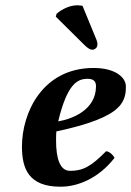

<svg xmlns="http://www.w3.org/2000/svg" viewBox="-20 -696 496 726"><path d="M193 -199C319 -226 391 -255 425 -288C456 -317 456 -351 456 -369C456 -404 415 -439 334 -439C140 -439 63 -269 63 -142C63 -57 89 10 209 10C276 10 354 -23 413 -99C408 -110 393 -124 381 -124C324 -66 293 -50 245 -50C206 -50 192 -98 192 -165C192 -170 192 -191 193 -199ZM292 -674C288 -675 277 -676 272 -676C236 -676 204 -653 194 -644L191 -633L297 -528C312 -513 321 -508 329 -508C338 -508 347 -515 348 -524C350 -532 346 -543 343 -550ZM343 -370C343 -280 253 -246 200 -237C234 -378 272 -398 311 -398C332 -398 343 -390 343 -370Z"/></svg>

Font: Libertinus Serif
Style: Bold Italic
Weight: 700
Italic angle: -12°
Designer: Philipp H. Poll, Khaled Hosny
Foundry: Caleb Maclennan
Version: Version 7.050;RELEASE